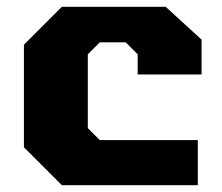

<svg xmlns="http://www.w3.org/2000/svg" viewBox="-20 -542 650 562"><path d="M161 0 50 -111V-411L161 -522H465L570 -426V-324H383V-383L348 -418H272L237 -383V-167L272 -132H559V0Z"/></svg>

Font: Tomorrow
Style: Bold
Weight: 700
Designer: Tony de Marco, Monica Rizzolli
Foundry: Just in Type
Version: Version 2.002